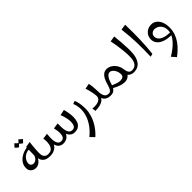

<svg xmlns="http://www.w3.org/2000/svg" viewBox="143 -1950 3528 3528"><g transform="rotate(-45 1907.0 -186.5)"><path d="M190 -29Q162 -29 131.5 -42Q101 -55 80.5 -84Q60 -113 60 -160Q60 -223 90.5 -271Q121 -319 168 -351.5Q215 -384 267.5 -400.5Q320 -417 364 -417L366 -366Q308 -366 267 -348Q226 -330 200 -302Q174 -274 162 -244.5Q150 -215 150 -192Q150 -156 170 -137Q190 -118 221 -118Q252 -118 277.5 -136Q303 -154 318 -181Q333 -208 333 -235L372 -223Q369 -194 356 -160.5Q343 -127 320 -97Q297 -67 264.5 -48Q232 -29 190 -29ZM537 0Q452 0 408 -29.5Q364 -59 348.5 -112Q333 -165 333 -235Q333 -272 333.5 -302Q334 -332 335 -362.5Q336 -393 337 -432L447 -450Q442 -413 437 -364.5Q432 -316 429 -268.5Q426 -221 426 -185Q426 -130 441.5 -101Q457 -72 482.5 -61Q508 -50 537 -50L557 -25ZM240 -519Q222 -530 205 -544Q188 -558 176 -574L231 -633Q246 -617 261 -603Q276 -589 295 -576ZM345 -519Q327 -530 310 -544Q293 -558 281 -574L336 -633Q351 -617 366 -603Q381 -589 400 -576Z M1160 11Q1117 11 1084.5 -11Q1052 -33 1034 -66Q1016 -99 1016 -132L1052 -238Q1052 -193 1061 -149.5Q1070 -106 1093.5 -78Q1117 -50 1160 -50Q1209 -50 1228 -87Q1247 -124 1247 -177Q1247 -214 1240 -253.5Q1233 -293 1222 -331Q1211 -369 1198 -398L1308 -422Q1323 -369 1332 -314Q1341 -259 1341 -208Q1341 -147 1324 -97.5Q1307 -48 1267.5 -18.5Q1228 11 1160 11ZM537 0V-50Q581 -50 608 -67.5Q635 -85 649.5 -113Q664 -141 669.5 -171.5Q675 -202 675 -228Q675 -251 673.5 -273.5Q672 -296 669 -318L779 -332Q777 -315 775.5 -297Q774 -279 773 -256.5Q772 -234 772 -202L744 -172Q744 -123 717 -84Q690 -45 643 -22.5Q596 0 537 0ZM868 9Q824 9 790.5 -13Q757 -35 739 -77Q721 -119 721 -179L772 -202Q772 -167 780 -132Q788 -97 809 -73.5Q830 -50 869 -50Q921 -50 939.5 -85.5Q958 -121 958 -174Q958 -212 953 -242Q948 -272 939 -312L1052 -328Q1052 -309 1052 -291Q1052 -273 1052 -238Q1052 -147 1027.5 -92.5Q1003 -38 961.5 -14.5Q920 9 868 9Z M1364 340 1287 261Q1377 187 1433 107.5Q1489 28 1515 -52Q1541 -132 1541 -207Q1541 -253 1532.5 -296Q1524 -339 1507 -378L1567 -400Q1587 -350 1597 -291Q1607 -232 1607 -150Q1607 -80 1582.5 3.5Q1558 87 1504.5 173.5Q1451 260 1364 340Z M1706 0 1697 -70Q1730 -66 1767.5 -67.5Q1805 -69 1839 -79.5Q1873 -90 1894.5 -114Q1916 -138 1916 -178Q1916 -204 1908.5 -247Q1901 -290 1890 -336Q1879 -382 1866 -417L1972 -438Q1980 -401 1984 -359Q1988 -317 1990 -282Q1992 -247 1992 -229Q1992 -148 2017 -99Q2042 -50 2107 -50L2127 -25L2107 0Q2044 0 2006 -24Q1968 -48 1951.5 -87Q1935 -126 1935 -172L1965 -165Q1965 -84 1897.5 -42Q1830 0 1706 0Z M2470 9Q2435 9 2398.5 1Q2362 -7 2319 -25Q2276 -43 2221 -73L2240 -123Q2294 -99 2340 -83.5Q2386 -68 2426 -68Q2465 -68 2490.5 -85.5Q2516 -103 2516 -143Q2516 -192 2497.5 -232Q2479 -272 2451 -296Q2423 -320 2394 -320Q2365 -320 2343.5 -300.5Q2322 -281 2305.5 -251.5Q2289 -222 2277.5 -189.5Q2266 -157 2258 -130Q2250 -103 2244 -90Q2228 -56 2197.5 -28Q2167 0 2107 0V-50Q2133 -50 2150.5 -67Q2168 -84 2180 -110.5Q2192 -137 2200 -165Q2208 -193 2215 -215Q2229 -263 2251.5 -305Q2274 -347 2308.5 -373.5Q2343 -400 2391 -400Q2449 -400 2497 -368Q2545 -336 2576 -285.5Q2607 -235 2614 -178Q2616 -169 2616.5 -159.5Q2617 -150 2617 -141Q2617 -86 2593 -53Q2569 -20 2535 -5.5Q2501 9 2470 9ZM2707 0Q2670 0 2633 -19Q2596 -38 2572 -82Q2548 -126 2548 -202L2614 -178Q2622 -111 2645.5 -80.5Q2669 -50 2707 -50L2727 -25Z M2707 0V-50Q2782 -50 2820 -102Q2858 -154 2859 -260Q2860 -326 2852.5 -404.5Q2845 -483 2833 -562Q2821 -641 2807 -706L2917 -723Q2927 -628 2933 -549.5Q2939 -471 2941 -403Q2943 -335 2939 -269Q2937 -224 2924.5 -176.5Q2912 -129 2886 -89Q2860 -49 2816 -24.5Q2772 0 2707 0Z M3127 14Q3131 -81 3131.5 -170Q3132 -259 3129.5 -347.5Q3127 -436 3120 -527.5Q3113 -619 3101 -717L3211 -734Q3217 -531 3211.5 -347.5Q3206 -164 3187 -1Z M3464 361 3389 277Q3453 239 3509 195.5Q3565 152 3608 103.5Q3651 55 3675 3Q3699 -49 3699 -103Q3699 -167 3674 -210Q3649 -253 3611.5 -274.5Q3574 -296 3534 -296Q3495 -296 3464.5 -270.5Q3434 -245 3434 -199Q3434 -160 3461.5 -126Q3489 -92 3548 -71Q3607 -50 3699 -50L3686 3Q3577 3 3503 -24Q3429 -51 3391.5 -98Q3354 -145 3354 -205Q3354 -260 3379 -303.5Q3404 -347 3449.5 -373Q3495 -399 3554 -399Q3609 -399 3654.5 -366Q3700 -333 3727 -270.5Q3754 -208 3754 -119Q3754 -36 3728.5 35Q3703 106 3660.5 166Q3618 226 3566.5 274.5Q3515 323 3464 361Z"/></g></svg>

Font: Marhey Light
Style: Regular
Weight: 300
Designer: Nur Syamsi & Bustanul Arifin
Foundry: Namelatype
Version: Version 1.000